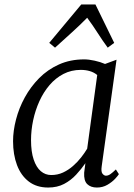

<svg xmlns="http://www.w3.org/2000/svg" viewBox="-20 -830 601 860"><path d="M435.5 -85Q432 -60.5 439.2 -51.8Q446.5 -43 454.5 -43Q464.5 -43 474.8 -50.2Q485 -57.5 499 -71L512.5 -50Q509 -43.5 495.5 -29Q482 -14.5 461 -2.2Q440 10 414 10Q386.5 10 370.8 -5.2Q355 -20.5 357 -56.5L362.5 -99Q344.5 -73 321.2 -47.8Q298 -22.5 267.2 -6.2Q236.5 10 196 10Q144 10 109 -16.8Q74 -43.5 56.2 -90.5Q38.5 -137.5 38.5 -197.5Q38.5 -244 51.8 -295Q65 -346 91 -393.5Q117 -441 155.2 -479.8Q193.5 -518.5 244 -541.2Q294.5 -564 357 -564Q378 -564 404 -558.2Q430 -552.5 450.5 -543.5L502 -562.5ZM415.5 -494Q401 -506 382.2 -511.5Q363.5 -517 342 -517Q299.5 -517 264.2 -498.8Q229 -480.5 202 -449Q175 -417.5 156.5 -376.8Q138 -336 128.5 -291.2Q119 -246.5 119 -202Q119 -150.5 130.8 -115.5Q142.5 -80.5 162.8 -63.2Q183 -46 209.5 -46Q238 -46 262.2 -57.2Q286.5 -68.5 307 -86.5Q327.5 -104.5 343.5 -125Q359.5 -145.5 370.5 -164ZM226.5 -616.5 200.5 -638 344 -810H407.5L491.5 -638L462.5 -616.5Q438 -650 417 -683Q396 -716 370.5 -750.5Q337.5 -717 301 -684Q264.5 -651 226.5 -616.5Z"/></svg>

Font: Merriweather 28pt Light
Style: Italic
Weight: 300
Italic angle: -7.8°
Version: Version 2.101